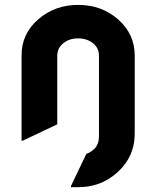

<svg xmlns="http://www.w3.org/2000/svg" viewBox="-20 -567 641 787"><path d="M73.2 9.8H68.4V-340.3Q68.4 -428.7 136.7 -487.8Q205.1 -546.9 300.3 -546.9Q397 -546.9 464.4 -487.3Q532.2 -427.2 532.2 -339.8V-20Q532.2 86.4 443.8 153.8Q382.8 200.2 300.3 200.2H271V195.3L334 63.5Q352.1 58.1 368.9 40.8Q385.7 23.4 385.7 -9.8V-338.9Q385.7 -370.1 361.1 -389.9Q336.4 -409.7 300 -409.7Q263.7 -409.7 239.3 -389.6Q214.8 -369.6 214.8 -339.4V-57.6Z"/></svg>

Font: Nova Round
Style: Bold
Weight: 700
Designer: Wojciech Kalinowski "wmk69" (wmk69@o2.pl)
Foundry: Wojciech Kalinowski "wmk69" (wmk69@o2.pl)
Version: Version 3.1.0; 2021-05-23